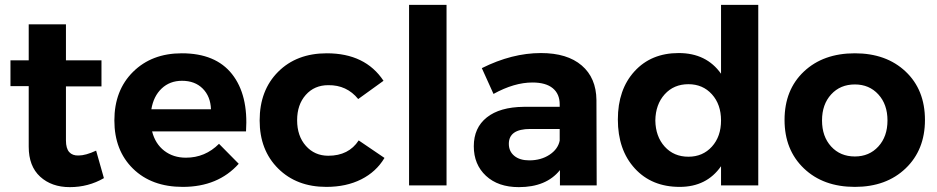

<svg xmlns="http://www.w3.org/2000/svg" viewBox="-20 -762 3849 789"><path d="M375 -143 407 -30Q343 7 267 7Q192 7 145 -36Q98 -79 98 -159V-408H23V-514H98V-662H251V-514H397V-407H251V-185Q251 -152 264.5 -137Q278 -122 303 -123Q332 -123 375 -143Z M727 -543Q866 -543 933.5 -457.5Q1001 -372 991 -222H605Q618 -171 655 -142.5Q692 -114 744 -114Q823 -114 880 -171L961 -89Q876 6 731 6Q603 6 526.5 -69Q450 -144 450 -267Q450 -391 527 -467Q604 -543 727 -543ZM602 -313H847Q845 -366 813 -398Q781 -430 728 -430Q678 -430 644.5 -398.5Q611 -367 602 -313Z M1452 -355Q1405 -413 1329 -412Q1272 -412 1236.5 -372Q1201 -332 1201 -268Q1201 -203 1237 -162.5Q1273 -122 1329 -122Q1413 -122 1454 -185L1560 -113Q1526 -56 1464.5 -25Q1403 6 1321 6Q1199 6 1123 -69.5Q1047 -145 1047 -267Q1047 -391 1123 -467Q1199 -543 1323 -543Q1481 -543 1556 -430Z M1661 -742H1815V0H1661Z M2432 0H2281V-63Q2225 7 2112 7Q2027 7 1977 -39.5Q1927 -86 1927 -161Q1927 -237 1980.5 -279.5Q2034 -322 2132 -323H2280V-333Q2280 -376 2251.5 -399.5Q2223 -423 2168 -423Q2093 -423 2008 -376L1960 -482Q2084 -544 2203 -544Q2311 -544 2370.5 -493Q2430 -442 2431 -351ZM2155 -103Q2203 -103 2238 -126Q2273 -149 2280 -184V-232H2159Q2071 -232 2071 -171Q2071 -140 2093.5 -121.5Q2116 -103 2155 -103Z M2943 -742H3096V0H2943V-79Q2884 6 2773 6Q2658 6 2588.5 -70Q2519 -146 2519 -271Q2519 -394 2587.5 -469Q2656 -544 2769 -544Q2883 -544 2943 -459ZM2809 -118Q2868 -118 2905.5 -159.5Q2943 -201 2943 -267Q2943 -333 2905.5 -374.5Q2868 -416 2809 -416Q2749 -416 2711.5 -374.5Q2674 -333 2673 -267Q2674 -201 2711.5 -159.5Q2749 -118 2809 -118Z M3493 -543Q3622 -543 3701.5 -468Q3781 -393 3781 -269Q3781 -146 3701.5 -70Q3622 6 3493 6Q3363 6 3283.5 -70Q3204 -146 3204 -269Q3204 -393 3283.5 -468Q3363 -543 3493 -543ZM3493 -415Q3433 -415 3395.5 -374Q3358 -333 3358 -267Q3358 -201 3395.5 -160Q3433 -119 3493 -119Q3552 -119 3589.5 -160Q3627 -201 3627 -267Q3627 -333 3589.5 -374Q3552 -415 3493 -415Z"/></svg>

Font: Montserrat-Arabic SemiBold
Style: Regular
Weight: 600
Designer: Mohamed Gaber
Foundry: Kief Type Foundry
Version: Version 5.008;PS 005.008;hotconv 1.0.88;makeotf.lib2.5.64775